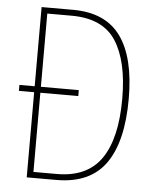

<svg xmlns="http://www.w3.org/2000/svg" viewBox="-52 -758 646 802"><g transform="rotate(5 271.5 -357.0)"><path d="M222 -714Q358 -714 422 -625.5Q486 -537 486 -364Q486 -184 420.5 -92Q355 0 214 0H90V-357H26V-382H90V-714ZM218 -689H116V-382H275V-357H116V-25H214Q341 -25 400 -110Q459 -195 459 -362Q459 -519 404 -604Q349 -689 218 -689Z"/></g></svg>

Font: Noto Sans Khmer Condensed Thin
Style: Regular
Weight: 100
Width: 3
Designer: Danh Hong and the Monotype Design Team
Foundry: Monotype Imaging Inc.
Version: Version 2.004; ttfautohint (v1.8.4.7-5d5b)